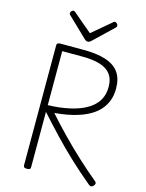

<svg xmlns="http://www.w3.org/2000/svg" viewBox="-169 -1294 1070 1409"><g transform="rotate(15 366.0 -589.0)"><path d="M178 14Q164 14 157.5 9.5Q151 5 151 -6V-918Q151 -928 158 -932.5Q165 -937 179 -937H353Q455 -937 523 -915Q591 -893 624.5 -846Q658 -799 658 -723Q658 -672 642.5 -631.5Q627 -591 599.5 -560Q572 -529 534.5 -507Q497 -485 453 -470Q409 -455 362 -446.5Q315 -438 266 -434Q329 -363 396.5 -293.5Q464 -224 536.5 -157Q609 -90 685 -27Q693 -21 693 -12.5Q693 -4 682 8Q673 17 664.5 16.5Q656 16 647 8Q567 -58 490 -130Q413 -202 341.5 -277.5Q270 -353 205 -426V-6Q205 5 199 9.5Q193 14 178 14ZM205 -477Q247 -478 287.5 -482.5Q328 -487 367 -495.5Q406 -504 441 -517Q476 -530 506 -549Q536 -568 557.5 -593Q579 -618 590.5 -650Q602 -682 602 -723Q602 -780 575 -816.5Q548 -853 493.5 -870Q439 -887 357 -887H205ZM524 -1195Q532 -1195 539.5 -1187.5Q547 -1180 547 -1171Q547 -1168 546 -1165Q545 -1162 542 -1158L392 -1015Q387 -1010 381.5 -1006.5Q376 -1003 367 -1003Q358 -1003 353 -1006.5Q348 -1010 342 -1015L192 -1159Q189 -1163 188 -1166.5Q187 -1170 187 -1172Q187 -1181 194.5 -1188Q202 -1195 209 -1195Q215 -1195 218.5 -1192.5Q222 -1190 226 -1186L367 -1067L508 -1186Q512 -1190 515.5 -1192.5Q519 -1195 524 -1195Z"/></g></svg>

Font: Playwrite US Modern ExtraLight
Style: Regular
Weight: 250
Designer: Veronika Burian, José Scaglione
Foundry: TypeTogether
Version: Version 1.003